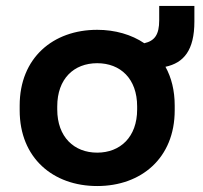

<svg xmlns="http://www.w3.org/2000/svg" viewBox="-20 -610 682 644"><path d="M306 14C454 14 566 -80 566 -240V-256C566 -306 555 -350 535 -386C596 -399 632 -441 632 -538V-590H514V-542C514 -494 499 -473 464 -465C421 -494 366 -510 306 -510C158 -510 46 -416 46 -256V-240C46 -80 158 14 306 14ZM172 -243V-253C172 -346 228 -398 306 -398C384 -398 440 -346 440 -253V-243C440 -150 383 -98 306 -98C229 -98 172 -150 172 -243Z"/></svg>

Font: Meta Space
Style: Bold
Weight: 700
Designer: Meta Pool / Florian Karsten
Foundry: Meta Pool / Florian Karsten
Version: Version 2.000;Glyphs 3.1.1 (3137)